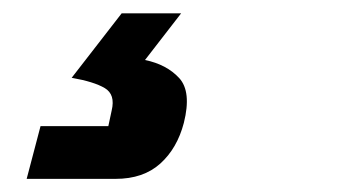

<svg xmlns="http://www.w3.org/2000/svg" viewBox="-20 -45 540 288"><path d="M20 223.3 40.8 144.2H142.5L147.5 120.8Q153.3 96.7 137.1 87.1Q120.8 77.5 87.5 71.7L162.5 -25H251.7L197.5 45Q230 51.7 248.8 72.1Q267.5 92.5 255.8 139.2Q245.8 177.5 220.4 200.4Q195 223.3 153.3 223.3Z"/></svg>

Font: Funnel Sans SemiBold
Style: Italic
Weight: 600
Italic angle: -14.036°
Designer: NORD ID, Kristian Moeller
Foundry: Dicotype
Version: Version 1.000